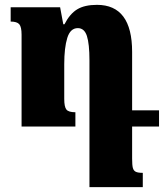

<svg xmlns="http://www.w3.org/2000/svg" viewBox="-20 -522 681 792"><path d="M525 0V132Q525 159 528 170.5Q531 182 540 186.5Q549 191 569 191V250H349V-273Q349 -341 338.5 -373.5Q328 -406 301 -406Q270 -406 257.5 -365.5Q245 -325 245 -257V-114Q245 -81 254 -70Q263 -59 291 -59V0H69V-379Q69 -411 59.5 -422Q50 -433 24 -433V-492H228L241 -422H246Q268 -465 298.5 -483.5Q329 -502 380 -502Q525 -502 525 -308V-67H636V0Z"/></svg>

Font: Noto Serif Armenian Black Narrow
Style: Regular
Weight: 900
Width: 4
Designer: Monotype Design team
Foundry: Monotype Imaging Inc.
Version: Version 1.000